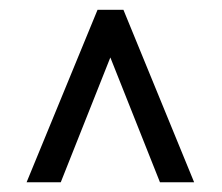

<svg xmlns="http://www.w3.org/2000/svg" viewBox="-20 -731 457 395"><path d="M309.1 -356 207 -612.8 105 -356H34.7L180.7 -710.9H233.9L379.4 -356Z"/></svg>

Font: Vazirmatn FD Light
Style: Regular
Weight: 300
Designer: Saber Rastikerdar
Foundry: Saber Rastikerdar
Version: Version 33.003